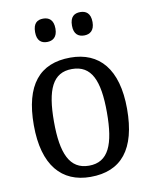

<svg xmlns="http://www.w3.org/2000/svg" viewBox="-85 -808 705 882"><g transform="rotate(-10 268.0 -367.0)"><path d="M350 -635C376 -635 398 -649 398 -689C398 -731 376 -744 350 -744C323 -744 302 -731 302 -689C302 -649 323 -635 350 -635ZM177 -635C203 -635 225 -649 225 -689C225 -731 203 -744 177 -744C150 -744 130 -731 130 -689C130 -649 150 -635 177 -635ZM266 10C410 10 485 -81 485 -269C485 -456 403 -546 269 -546C125 -546 50 -456 50 -269C50 -81 132 10 266 10ZM268 -42C178 -42 144 -120 144 -269C144 -418 177 -493 267 -493C358 -493 391 -418 391 -269C391 -120 359 -42 268 -42Z"/></g></svg>

Font: Noto Serif Ethiopic SemiCondensed
Style: Regular
Weight: 400
Width: 4
Designer: Monotype Design Team
Foundry: Monotype Imaging Inc.
Version: Version 2.102